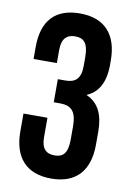

<svg xmlns="http://www.w3.org/2000/svg" viewBox="-82 -760 561 820"><g transform="rotate(10 198.0 -350.0)"><path d="M252 -489C252 -433 227 -415 186 -415H153V-315H180C231 -315 252 -291 252 -226V-171C252 -108 230 -92 195 -92C160 -92 138 -110 138 -161V-245H34V-168C34 -55 90 8 198 8C306 8 362 -55 362 -168V-223C362 -295 341 -346 285 -370C336 -391 362 -439 362 -514V-532C362 -645 306 -708 198 -708C90 -708 36 -647 36 -534V-482H137V-539C137 -590 160 -608 195 -608C230 -608 252 -591 252 -528Z"/></g></svg>

Font: Bebas Neue
Style: Bold
Weight: 700
Designer: Ryoichi Tsunekawa
Foundry: Ryoichi Tsunekawa
Version: Version 1.300